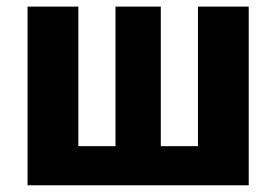

<svg xmlns="http://www.w3.org/2000/svg" viewBox="-20 -551 822 571"><path d="M568.7 -531.4H719.7V0H62V-531.4H213V-116.3H323.5V-531.4H458.2V-116.3H568.7Z"/></svg>

Font: Fira Sans Variable
Style: Regular
Weight: 400
Designer: Carrois Corporate & Edenspiekermann AG
Foundry: Carrois Corporate GbR & Edenspiekermann AG
Version: Version 4.202